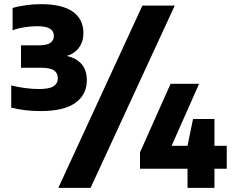

<svg xmlns="http://www.w3.org/2000/svg" viewBox="-20 -835 1120 923"><path d="M174.5 -301Q100.5 -301 34 -317.5V-424.5Q66 -416 101.5 -411.5Q137 -407 167.5 -407Q216.5 -407 237.2 -420.2Q258 -433.5 258 -459Q258 -484 239.2 -496.8Q220.5 -509.5 174.5 -509.5H81V-617H165Q206 -617 222.5 -629.2Q239 -641.5 239 -662.5Q239 -685 220.5 -697Q202 -709 158 -709Q130 -709 97.8 -704Q65.5 -699 40.5 -689.5V-796.5Q65.5 -804.5 103.5 -809.8Q141.5 -815 176 -815Q279.5 -815 330.2 -778.8Q381 -742.5 381 -676Q381 -635.5 359.8 -606.2Q338.5 -577 301 -566Q347 -556 372.2 -526.8Q397.5 -497.5 397.5 -449.5Q397.5 -380 342.5 -340.5Q287.5 -301 174.5 -301ZM260.5 68 664.5 -808H820L415.5 68ZM653 -24V-102.5L800 -432H937L805 -134H881.5L908 -263H1011V-134H1070V-24H1011V68H881.5V-24Z"/></svg>

Font: Encode Sans XBd
Style: Regular
Weight: 800
Designer: Multiple Designers
Foundry: Impallari Type
Version: Version 3.002; ttfautohint (v1.8.3) -l 8 -r 50 -G 200 -x 14 